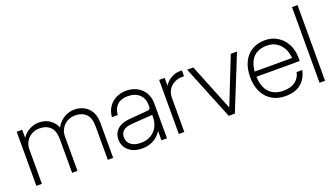

<svg xmlns="http://www.w3.org/2000/svg" viewBox="-63 -1179 2904 1668"><g transform="rotate(-20 1388.5 -345.0)"><path d="M715 -309.5V0H764.5V-320.5Q764.5 -413 714.8 -461.5Q665 -510 589 -510Q544.5 -510 501.8 -487.5Q459 -465 431.2 -423Q403.5 -381 403.5 -322.5L434.5 -316.5Q434.5 -358.5 453.8 -390.8Q473 -423 505.8 -441.5Q538.5 -460 579 -460Q641.5 -460 678.2 -424.2Q715 -388.5 715 -309.5ZM385 -309.5V0H434.5V-320.5Q434.5 -413 384.8 -461.5Q335 -510 259 -510Q215.5 -510 173.5 -487.5Q131.5 -465 103.8 -423Q76 -381 76 -322.5L105.5 -316.5Q105.5 -358.5 124.5 -390.8Q143.5 -423 176 -441.5Q208.5 -460 249 -460Q311.5 -460 348.2 -424.2Q385 -388.5 385 -309.5ZM54.5 -500V0H105.5V-500Z M1262 -325Q1262 -379 1237.2 -420.8Q1212.5 -462.5 1169.2 -486.2Q1126 -510 1069.5 -510Q1015.5 -510 973 -488Q930.5 -466 904.8 -426.8Q879 -387.5 875.5 -336H928.5Q941.5 -460.5 1065.5 -460.5Q1132.5 -460.5 1171.8 -424.2Q1211 -388 1211 -326V0H1262ZM1246 -219.5H1211Q1211 -138 1163 -89Q1115 -40 1035.5 -40Q979 -40 946 -65.8Q913 -91.5 913 -136Q913 -214 1017.5 -221.5L1213 -235.5L1211 -309Q1211 -296.5 1205.2 -290.2Q1199.5 -284 1186.5 -283L1007.5 -268Q939.5 -262.5 900.5 -226.5Q861.5 -190.5 861.5 -134Q861.5 -91.5 883 -59Q904.5 -26.5 942.8 -8.2Q981 10 1031.5 10Q1094.5 10 1143 -19.2Q1191.5 -48.5 1218.8 -100.2Q1246 -152 1246 -219.5Z M1585.5 -456V-510H1566Q1524.5 -510 1484.8 -487.5Q1445 -465 1419 -423Q1393 -381 1393 -322.5L1422.5 -316.5Q1422.5 -357.5 1441.8 -389Q1461 -420.5 1493.8 -438.2Q1526.5 -456 1567 -456ZM1371.5 -500V0H1422.5V-500Z M1630.5 -500 1833 0H1889.5L2091.5 -500H2034L1862 -66.5L1687.5 -500Z M2122.5 -252Q2122.5 -172 2151.2 -113.8Q2180 -55.5 2232.8 -23.8Q2285.5 8 2357 8Q2448 8 2500.2 -35Q2552.5 -78 2569.5 -155.5H2517Q2507 -104 2466.2 -73Q2425.5 -42 2357 -42Q2268.5 -42 2221.8 -95.8Q2175 -149.5 2175 -252Q2175 -353.5 2220 -406.8Q2265 -460 2351 -460Q2422 -460 2468.8 -412.2Q2515.5 -364.5 2522 -284H2166.5V-236.5H2575.5V-265.5Q2575.5 -336.5 2546.8 -391.5Q2518 -446.5 2467.2 -478.2Q2416.5 -510 2351 -510Q2281.5 -510 2230 -478.8Q2178.5 -447.5 2150.5 -389.5Q2122.5 -331.5 2122.5 -252Z M2672.5 -700V0H2723.5V-700Z"/></g></svg>

Font: Overused Grotesk Light
Style: Regular
Weight: 300
Designer: RandomMaerks
Version: Version 0.005